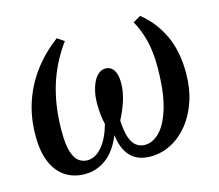

<svg xmlns="http://www.w3.org/2000/svg" viewBox="-85 -658 888 778"><g transform="rotate(-15 359.0 -269.0)"><path d="M182 11Q136.5 11 101.8 -10.8Q67 -32.5 47.2 -77.2Q27.5 -122 27.5 -191Q27.5 -266.5 49.8 -332.2Q72 -398 113.8 -453Q155.5 -508 212.5 -550.5L241.5 -531Q186.5 -455.5 160.5 -370Q134.5 -284.5 134.5 -180.5Q134.5 -123 144.5 -92.8Q154.5 -62.5 170.8 -51.5Q187 -40.5 205.5 -40.5Q239 -40.5 267 -73Q295 -105.5 311.5 -164.5Q306.5 -184 304.2 -205.5Q302 -227 302 -255Q302 -278 306.8 -300.2Q311.5 -322.5 320.2 -341Q329 -359.5 342 -370.2Q355 -381 371 -381Q393.5 -381 405.8 -362.2Q418 -343.5 418 -309.5Q418 -274 406.5 -236.8Q395 -199.5 375 -161.5Q377 -117.5 386 -91Q395 -64.5 410.5 -52.5Q426 -40.5 447 -40.5Q481 -40.5 510.5 -71.5Q540 -102.5 558.5 -167.5Q577 -232.5 577 -335Q577 -399.5 564.2 -447.5Q551.5 -495.5 530.5 -532L562.5 -550.5Q619 -505.5 650.8 -438.5Q682.5 -371.5 682.5 -279.5Q682.5 -214.5 664.5 -161.2Q646.5 -108 615.2 -69.5Q584 -31 543.2 -10Q502.5 11 457 11Q404 11 374 -20Q344 -51 337 -110.5Q310 -46.5 270 -17.8Q230 11 182 11Z"/></g></svg>

Font: Merriweather 72pt
Style: Italic
Weight: 400
Italic angle: -7.8°
Version: Version 2.101